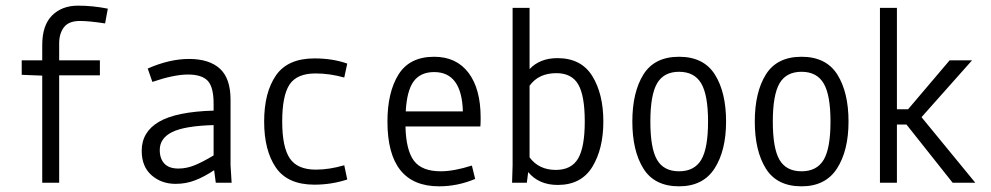

<svg xmlns="http://www.w3.org/2000/svg" viewBox="-20 -653 3540 686"><path d="M57.6 -437.5H130.9V-492.2Q130.9 -562.5 166 -597.7Q201.2 -632.8 258.8 -632.8Q311.5 -632.8 365.2 -622.1L355.5 -569.3Q298.8 -578.1 265.6 -578.1Q225.6 -578.1 208.5 -555.7Q191.4 -533.2 191.4 -498V-437.5H336.9V-383.8H191.4V0H130.9V-382.8L57.6 -385.7Z M751 0 745.1 -44.9Q710 -21.5 677.2 -8.8Q644.5 3.9 607.4 3.9Q556.6 3.9 521.5 -26.9Q486.3 -57.6 486.3 -114.3Q486.3 -181.6 547.9 -217.8Q609.4 -253.9 743.2 -257.8V-283.2Q743.2 -341.8 722.2 -364.3Q701.2 -386.7 651.4 -386.7Q601.6 -386.7 524.4 -360.4L507.8 -408.2Q585.9 -442.4 655.3 -442.4Q727.5 -442.4 765.6 -407.7Q803.7 -373 803.7 -296.9V-62.5L807.6 0ZM617.2 -50.8Q646.5 -50.8 675.3 -62.5Q704.1 -74.2 743.2 -97.7V-206.1Q639.6 -203.1 595.2 -181.2Q550.8 -159.2 550.8 -117.2Q550.8 -85.9 567.4 -68.4Q584 -50.8 617.2 -50.8Z M1107.4 -390.6Q1041 -390.6 1014.6 -351.1Q988.3 -311.5 988.3 -218.8Q988.3 -127 1015.6 -86.9Q1043 -46.9 1108.4 -46.9Q1156.2 -46.9 1210 -62.5L1220.7 -11.7Q1164.1 6.8 1103.5 6.8Q1007.8 6.8 965.8 -54.2Q923.8 -115.2 923.8 -218.8Q923.8 -322.3 965.8 -383.3Q1007.8 -444.3 1103.5 -444.3Q1168.9 -444.3 1220.7 -425.8L1210 -376Q1158.2 -390.6 1107.4 -390.6Z M1697.3 -232.4Q1697.3 -211.9 1696.3 -201.2H1428.7Q1430.7 -116.2 1459 -78.6Q1487.3 -41 1554.7 -41Q1601.6 -41 1666 -61.5L1677.7 -13.7Q1615.2 12.7 1548.8 12.7Q1364.3 12.7 1364.3 -218.8Q1364.3 -323.2 1403.8 -386.7Q1443.4 -450.2 1531.2 -450.2Q1610.4 -450.2 1653.8 -393.1Q1697.3 -335.9 1697.3 -232.4ZM1429.7 -254.9H1633.8Q1629.9 -395.5 1531.2 -395.5Q1482.4 -395.5 1458 -362.3Q1433.6 -329.1 1429.7 -254.9Z M2135.7 -218.8Q2135.7 -121.1 2096.2 -56.6Q2056.6 7.8 1972.7 7.8Q1905.3 7.8 1867.2 -38.1L1862.3 0H1809.6L1811.5 -62.5V-625H1872.1V-406.2Q1909.2 -445.3 1971.7 -445.3Q2056.6 -445.3 2096.2 -381.3Q2135.7 -317.4 2135.7 -218.8ZM2069.3 -218.8Q2069.3 -311.5 2045.9 -351.6Q2022.5 -391.6 1967.8 -391.6Q1904.3 -391.6 1872.1 -346.7V-90.8Q1905.3 -45.9 1965.8 -45.9Q2021.5 -45.9 2045.4 -86.4Q2069.3 -127 2069.3 -218.8Z M2239.3 -218.8Q2239.3 -323.2 2278.8 -386.7Q2318.4 -450.2 2406.2 -450.2Q2494.1 -450.2 2534.2 -386.7Q2574.2 -323.2 2574.2 -218.8Q2574.2 -115.2 2533.2 -51.3Q2492.2 12.7 2406.2 12.7Q2318.4 12.7 2278.8 -50.8Q2239.3 -114.3 2239.3 -218.8ZM2509.8 -218.8Q2509.8 -313.5 2485.4 -355Q2460.9 -396.5 2406.2 -396.5Q2351.6 -396.5 2327.6 -355Q2303.7 -313.5 2303.7 -218.8Q2303.7 -123 2327.6 -82Q2351.6 -41 2406.2 -41Q2460.9 -41 2485.4 -82Q2509.8 -123 2509.8 -218.8Z M2676.8 -218.8Q2676.8 -323.2 2716.3 -386.7Q2755.9 -450.2 2843.8 -450.2Q2931.6 -450.2 2971.7 -386.7Q3011.7 -323.2 3011.7 -218.8Q3011.7 -115.2 2970.7 -51.3Q2929.7 12.7 2843.8 12.7Q2755.9 12.7 2716.3 -50.8Q2676.8 -114.3 2676.8 -218.8ZM2947.3 -218.8Q2947.3 -313.5 2922.9 -355Q2898.4 -396.5 2843.8 -396.5Q2789.1 -396.5 2765.1 -355Q2741.2 -313.5 2741.2 -218.8Q2741.2 -123 2765.1 -82Q2789.1 -41 2843.8 -41Q2898.4 -41 2922.9 -82Q2947.3 -123 2947.3 -218.8Z M3464.8 0H3383.8L3218.8 -208H3184.6V0H3124V-625H3184.6V-262.7H3224.6L3373 -437.5H3453.1L3272.5 -234.4Z"/></svg>

Font: Sudo Light
Style: Regular
Weight: 300
Monospace: yes
Designer: Jens Kutilek
Foundry: Jens Kutilek
Version: Version 0.040